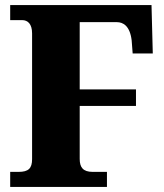

<svg xmlns="http://www.w3.org/2000/svg" viewBox="-20 -734 645 754"><path d="M20 0H400V-59H344C306 -59 293 -77 293 -110V-318H514V-383H293V-647H439C463 -647 490 -633 497 -576L501 -524H580L575 -714H20V-655H67C89 -655 106 -640 106 -603V-109C106 -73 92 -59 53 -59H20Z"/></svg>

Font: Noto Serif Sinhala SemiCondensed Black
Style: Regular
Weight: 900
Width: 4
Designer: Jelle Bosma - Monotype Design Team
Foundry: Monotype Imaging Inc.
Version: Version 2.007